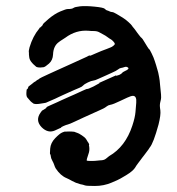

<svg xmlns="http://www.w3.org/2000/svg" viewBox="-20 -588 587 637"><path d="M309 -313 365 -338V-337Q364 -336 365 -336.5Q366 -337 371 -338Q376 -339 381 -342.5Q386 -346 386 -347Q386 -348 394 -352Q410 -359 405 -363.5Q400 -368 393 -365.5Q386 -363 381.5 -362.5Q377 -362 371.5 -357.5Q366 -353 352 -347Q338 -341 334.5 -339Q331 -337 324.5 -334.5Q318 -332 306.5 -326.5Q295 -321 289 -320.5Q283 -320 271.5 -314.5Q260 -309 256 -304.5Q252 -300 243 -296.5Q234 -293 226.5 -289.5Q219 -286 208.5 -281.5Q198 -277 188.5 -272.5Q179 -268 174.5 -266Q170 -264 163 -260.5Q156 -257 148 -254Q140 -251 136.5 -249Q133 -247 129.5 -246.5Q126 -246 120 -245Q94 -240 89 -246Q89 -246 85.5 -248.5Q82 -251 78 -256Q74 -261 72 -263Q67 -267 67.5 -279.5Q68 -292 69.5 -292Q71 -292 72.5 -295Q74 -298 74 -299.5Q74 -301 78 -303.5Q82 -306 86.5 -310Q91 -314 92.5 -315Q94 -316 95 -316.5Q96 -317 98.5 -318.5Q101 -320 101.5 -321Q102 -322 104.5 -323Q107 -324 109 -325.5Q111 -327 111 -327.5Q111 -328 119.5 -332Q128 -336 142 -342.5Q156 -349 165 -353Q174 -357 217 -376.5Q260 -396 267.5 -399.5Q275 -403 276 -404H278Q277 -403 278.5 -403Q280 -403 295.5 -410Q311 -417 315.5 -418.5Q320 -420 326 -422.5Q332 -425 334 -425.5Q336 -426 339 -427.5Q342 -429 346.5 -430.5Q351 -432 356 -436Q361 -440 361 -442.5Q361 -445 356 -450.5Q351 -456 347 -458Q343 -460 336.5 -465Q330 -470 322 -474Q314 -478 311 -480Q303 -485 292 -485Q281 -485 273 -486Q232 -489 197 -463Q190 -458 187 -456.5Q184 -455 181.5 -453Q179 -451 176 -449Q157 -436 156 -407Q155 -388 142.5 -377Q130 -366 124.5 -365Q119 -364 113.5 -364Q108 -364 104 -365Q100 -366 99.5 -367Q99 -368 94.5 -371.5Q90 -375 90 -375.5Q90 -376 86 -380Q78 -389 77 -398Q76 -407 76 -407Q76 -407 76 -412Q76 -417 75.5 -417.5Q75 -418 78 -431Q89 -468 110 -493Q112 -497 112.5 -496.5Q113 -496 115 -498Q122 -504 122 -506.5Q122 -509 141.5 -525.5Q161 -542 180 -550Q199 -558 204 -558Q219 -558 223.5 -561.5Q228 -565 245.5 -567Q263 -569 293.5 -566Q324 -563 328 -558.5Q332 -554 335 -553.5Q338 -553 343 -550.5Q348 -548 352 -548Q356 -548 367 -541.5Q378 -535 387 -529.5Q396 -524 406 -515Q416 -506 418 -502.5Q420 -499 422.5 -496.5Q425 -494 427 -491Q429 -488 431 -485.5Q433 -483 436 -478.5Q439 -474 441 -472Q443 -470 445 -467Q447 -464 449.5 -462.5Q452 -461 459 -449Q466 -437 468.5 -433.5Q471 -430 472.5 -427.5Q474 -425 475 -425Q476 -425 483 -411Q490 -397 493.5 -385.5Q497 -374 498 -371.5Q499 -369 500 -364.5Q501 -360 502.5 -356Q504 -352 505 -347Q506 -342 508 -332Q510 -322 511 -307Q516 -266 514 -259Q512 -252 511 -245.5Q510 -239 510.5 -234.5Q511 -230 511 -229Q511 -228 512 -222Q514 -207 506 -175Q489 -113 477 -99Q475 -96 472.5 -92Q470 -88 466.5 -84Q463 -80 462 -78Q461 -76 457.5 -72Q454 -68 452 -65Q450 -62 446.5 -57.5Q443 -53 438.5 -47Q434 -41 432 -38Q430 -35 429 -33Q422 -21 399 -7Q376 7 368.5 10Q361 13 350 18Q324 29 295 29Q266 29 261.5 27Q257 25 246 23Q231 19 219.5 12.5Q208 6 201 3Q181 -5 165 -29Q162 -34 160 -40.5Q158 -47 153.5 -55Q149 -63 148.5 -69.5Q148 -76 146.5 -76Q145 -76 146.5 -95Q148 -114 163 -129.5Q178 -145 186.5 -148.5Q195 -152 196 -151.5Q197 -151 202.5 -151.5Q208 -152 218 -151.5Q228 -151 229 -150Q230 -149 235.5 -147.5Q241 -146 251.5 -139Q262 -132 265 -127.5Q268 -123 272 -116L273 -115L275 -111L276 -107H275Q278 -93 275 -82Q266 -56 268 -55Q270 -54 283 -54Q296 -54 302 -55Q308 -56 312 -56Q325 -56 331.5 -61.5Q338 -67 342 -70Q396 -101 419 -171Q428 -198 429.5 -216.5Q431 -235 432 -247Q434 -270 421 -270Q415 -270 402 -264Q389 -258 378.5 -253Q368 -248 359.5 -244.5Q351 -241 345 -240Q339 -239 334 -235Q329 -231 323 -228Q317 -225 309 -221.5Q301 -218 294.5 -215Q288 -212 278 -207.5Q268 -203 258 -198.5Q248 -194 229 -185Q210 -176 205 -175Q200 -174 191 -170Q182 -166 183 -165L182 -164Q182 -164 179.5 -163Q177 -162 174 -160.5Q171 -159 162 -155Q139 -145 118 -166Q96 -189 115 -215Q119 -221 119.5 -221Q120 -221 124 -223.5Q128 -226 131 -228Q134 -230 134 -231Q133 -233 146.5 -238.5Q160 -244 170 -249Q180 -254 184 -255.5Q188 -257 198.5 -262Q209 -267 213 -268.5Q217 -270 224.5 -273.5Q232 -277 235.5 -278.5Q239 -280 254 -287Q269 -294 270 -293Q271 -292 290 -301L310 -312Z"/></svg>

Font: TT2020 Style E
Style: Regular
Weight: 400
Version: Version 00.2